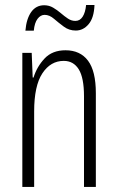

<svg xmlns="http://www.w3.org/2000/svg" viewBox="-20 -740 466 760"><path d="M239.3 -541Q297.4 -541 328.4 -499.8Q359.4 -458.5 359.4 -371.1V0H312.5V-358.9Q312.5 -432.1 291.7 -465.6Q271 -499 232.4 -499Q180.2 -499 147.7 -449.7Q115.2 -400.4 115.2 -298.8V0H68.4V-530.8H105.5L109.4 -433.1H112.8Q126 -476.1 156.5 -508.5Q187 -541 239.3 -541ZM80.6 -618.7Q84.5 -665.5 103.5 -692.4Q122.6 -719.2 154.8 -719.2Q174.3 -719.2 190.4 -709.7Q206.5 -700.2 220.7 -688Q234.9 -675.8 248.8 -666.5Q262.7 -657.2 278.3 -657.2Q296.4 -657.2 307.1 -673.8Q317.9 -690.4 320.8 -720.2H354Q352.1 -669.4 330.8 -644.3Q309.6 -619.1 279.8 -619.1Q253.4 -619.1 232.7 -634.5Q211.9 -649.9 193.8 -665.5Q175.8 -681.2 156.7 -681.2Q140.6 -681.2 128.7 -665.5Q116.7 -649.9 113.8 -618.7Z"/></svg>

Font: Open Sans Condensed Light
Style: Regular
Weight: 300
Width: 3
Designer: Monotype Design Team
Foundry: Monotype Imaging Inc.
Version: Version 3.003; ttfautohint (v1.8.4)